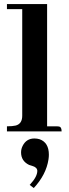

<svg xmlns="http://www.w3.org/2000/svg" viewBox="-20 -655 345 957"><path d="M263.7 -25.4H214.8V-634.8H14.6V-609.4H90.8V-78.1Q90.8 -38.1 58.6 -29.3Q42 -25.4 14.6 -25.4V0H287.1Q287.1 -22.5 274.4 -24.4Q269.5 -25.4 263.7 -25.4ZM223.6 116.2Q223.6 55.7 177.7 39.1Q165 35.2 151.4 35.2Q111.3 35.2 92.8 72.3Q85 87.9 85 104.5Q85 147.5 125 167Q132.8 169.9 140.6 171.9Q165 178.7 166 196.3Q166 225.6 129.9 264.6Q128.9 265.6 127.9 266.6L148.4 282.2Q210 215.8 221.7 139.6Q223.6 127 223.6 116.2Z"/></svg>

Font: Abhaya Libre ExtraBold
Style: Regular
Weight: 800
Designer: Pushpananda Ekanayake, Sol Matas, Pathum Egodawatta
Foundry: Mooniak
Version: Version 1.050 ; ttfautohint (v1.6)